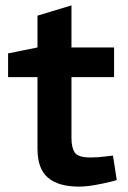

<svg xmlns="http://www.w3.org/2000/svg" viewBox="-20 -684 475 712"><path d="M272 8Q197 8 158 -25Q119 -58 119 -132V-398H10V-486L119 -508V-626L245 -664V-508H403V-398H245V-172Q245 -136 257.5 -118Q270 -100 316 -100Q329 -100 343 -101Q357 -102 373 -104L399 -107L413 -16L390 -10Q362 -3 330.5 2.5Q299 8 272 8Z"/></svg>

Font: REM Medium
Style: Regular
Weight: 500
Designer: Octavio Pardo
Foundry: Ashler Design
Version: Version 1.005;gftools[0.9.28]